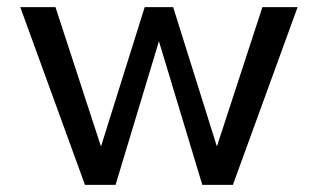

<svg xmlns="http://www.w3.org/2000/svg" viewBox="-20 -520 894 540"><path d="M37 -500H136L264 -108L387 -500H467L590 -108L718 -500H817L635 0H549L427 -404L305 0H219Z"/></svg>

Font: Moderustic
Style: Regular
Weight: 400
Designer: Tural Alisoy
Foundry: TAFT Foundry
Version: Version 2.120